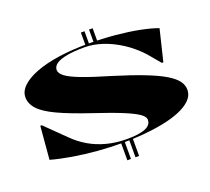

<svg xmlns="http://www.w3.org/2000/svg" viewBox="-154 -1012 1478 1349"><g transform="rotate(-20 585.5 -337.5)"><path d="M638 140V0H665V140ZM577 140V0H604V140ZM577 -717V-815H604V-717ZM638 -717V-815H665V-717ZM587 14Q498 14 404.5 6.5Q311 -1 223.5 -15.5Q136 -30 64 -50L85 -297H96L244 -152Q291 -105 349.5 -71Q408 -37 477.5 -19Q547 -1 625 -1Q688 -1 729 -9.5Q770 -18 790 -35Q810 -52 810 -79Q810 -101 777 -124.5Q744 -148 668 -179.5Q592 -211 460 -255Q308 -306 219.5 -347.5Q131 -389 93 -430.5Q55 -472 55 -520Q55 -565 94.5 -602.5Q134 -640 206 -667.5Q278 -695 378 -709.5Q478 -724 598 -724Q703 -724 799 -715Q895 -706 974 -690.5Q1053 -675 1107 -655L1050 -420H1039L959 -515Q900 -578 833 -621Q766 -664 697.5 -686.5Q629 -709 564 -709Q487 -709 434.5 -699.5Q382 -690 354.5 -671.5Q327 -653 327 -625Q327 -600 360.5 -575Q394 -550 471 -521Q548 -492 680 -453Q810 -413 899 -378.5Q988 -344 1041.5 -312.5Q1095 -281 1119 -249.5Q1143 -218 1143 -183Q1143 -139 1109.5 -106Q1076 -73 1019.5 -50Q963 -27 891.5 -13Q820 1 741.5 7.5Q663 14 587 14Z"/></g></svg>

Font: Kalnia Expanded SemiBold
Style: Regular
Weight: 600
Width: 7
Designer: Frida Medrano
Foundry: Frida Medrano
Version: Version 1.105